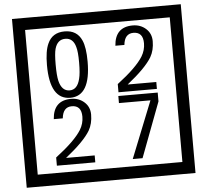

<svg xmlns="http://www.w3.org/2000/svg" viewBox="-65 -1030 1285 1190"><g transform="rotate(-5 577.5 -435.0)"><path d="M1103 90H53V-960H1103ZM1028 15V-885H128V15ZM497 -656Q497 -442 371 -442Q244 -442 244 -656Q244 -744 265 -789Q294 -855 371 -855Q448 -855 477 -789Q497 -745 497 -656ZM444 -656Q444 -723 435 -752Q420 -809 371 -809Q322 -809 306 -752Q298 -723 298 -656Q298 -587 306 -553Q322 -488 371 -488Q419 -488 435 -554Q444 -587 444 -656ZM910 -450H671V-501Q792 -593 832 -658Q855 -696 855 -739Q855 -809 795 -809Q740 -809 733 -739H677Q685 -855 795 -855Q843 -855 876.5 -825Q910 -795 910 -747Q910 -691 886 -649Q848 -585 732 -493H910ZM490 -30H251V-81Q372 -173 412 -238Q435 -276 435 -319Q435 -389 375 -389Q320 -389 313 -319H257Q265 -435 375 -435Q423 -435 456.5 -405Q490 -375 490 -327Q490 -271 466 -229Q428 -165 312 -73H490ZM913 -372 784 -30H723L864 -383H668V-427H913Z"/></g></svg>

Font: Unicode BMP Fallback SIL
Style: Regular
Weight: 400
Foundry: NRSI, SIL International
Version: Version 5.1 Based on Unicode 5.1